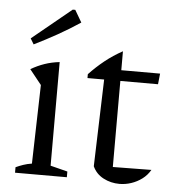

<svg xmlns="http://www.w3.org/2000/svg" viewBox="-53 -780 762 838"><g transform="rotate(5 328.5 -361.0)"><path d="M43 0V-24Q58 -31 75.5 -37Q93 -43 113 -46L122 -391L70 -456Q99 -473 129.5 -483.5Q160 -494 195 -498V-44L270 -25V0ZM75 -565 60 -590 232 -731H243L274 -678Q226 -646 176 -618Q126 -590 75 -565Z M466 -569V-486H636L631 -439H466V-62L635 -64Q621 -40 599.5 -24Q578 -8 552.5 0.5Q527 9 501 9Q463 9 430.5 -8Q398 -25 383 -58L395 -439H322V-456Q353 -489 388.5 -517.5Q424 -546 466 -569Z"/></g></svg>

Font: Piazzolla Thin
Style: Regular
Weight: 400
Version: Version 2.001